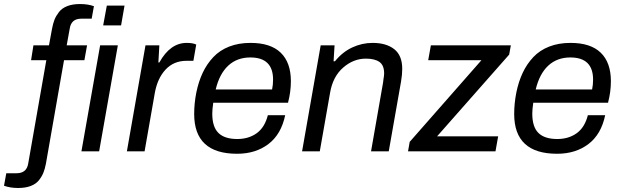

<svg xmlns="http://www.w3.org/2000/svg" viewBox="-101 -751 3085 953"><path d="M-11.2 182.1Q-50.3 182.1 -81.1 170.9L-69.8 108.9H-19Q31.7 108.9 39.1 60.1L128.9 -452.1H53.2L64.9 -525.9H142.1L157.2 -607.9Q162.1 -634.3 169.4 -653.1Q176.8 -671.9 191.7 -691.2Q206.5 -710.4 232.9 -720.7Q259.3 -731 295.9 -731Q335.9 -731 365.2 -720.2L354 -658.2H301.8Q252.4 -658.2 245.1 -608.9L230 -525.9H331.1L317.9 -452.1H216.8L127 61Q122.1 86.9 114.5 106Q106.9 125 92.3 143.6Q77.6 162.1 51.5 172.1Q25.4 182.1 -11.2 182.1ZM411.1 -625 429.2 -723.1H517.1L500 -625ZM303.2 0 396 -525.9H483.9L391.1 0Z M528.8 0 621.1 -525.9H689.9L685.1 -440.9H689.9Q743.7 -538.1 825.7 -538.1Q856.4 -538.1 873 -529.8L858.9 -449.2H824.7Q761.2 -449.2 720.5 -405.3Q679.7 -361.3 667 -287.1L616.7 0Z M1075.7 12.2Q862.8 12.2 862.8 -185.1Q862.8 -238.3 873.5 -292Q884.8 -346.7 905.3 -390.1Q925.8 -433.6 957.8 -467.5Q989.7 -501.5 1036.6 -519.8Q1083.5 -538.1 1142.6 -538.1Q1242.2 -538.1 1292.5 -489.3Q1342.8 -440.4 1342.8 -348.1Q1342.8 -294.9 1328.6 -241.2H957.5Q952.6 -208 952.6 -187Q952.6 -121.1 983.2 -91.1Q1013.7 -61 1076.7 -61Q1132.8 -61 1172.9 -89.6Q1212.9 -118.2 1228.5 -179.2H1314.5Q1294.9 -84.5 1231.4 -36.1Q1168 12.2 1075.7 12.2ZM969.7 -307.1H1249.5Q1254.4 -329.6 1254.4 -356Q1254.4 -465.8 1141.6 -465.8Q1075.7 -465.8 1032 -425.3Q988.3 -384.8 969.7 -307.1Z M1398.4 0 1490.7 -525.9H1559.6L1554.7 -446.8H1561.5Q1598.6 -492.7 1647.2 -515.4Q1695.8 -538.1 1748.5 -538.1Q1816.4 -538.1 1856 -506.8Q1895.5 -475.6 1895.5 -409.2Q1895.5 -380.9 1889.6 -346.2L1828.6 0H1740.7L1800.3 -340.8Q1800.8 -346.7 1802.2 -356.4Q1803.7 -366.2 1804.7 -373.3Q1805.7 -380.4 1805.7 -386.2Q1805.7 -427.2 1782.2 -443.6Q1758.8 -460 1715.3 -460Q1653.3 -460 1602.3 -415.5Q1551.3 -371.1 1537.6 -292L1486.3 0Z M1924.3 0 1932.6 -46.9 2288.6 -452.1H2024.4L2037.6 -525.9H2434.6L2426.3 -480L2068.4 -74.2H2371.6L2358.4 0Z M2664.1 12.2Q2451.2 12.2 2451.2 -185.1Q2451.2 -238.3 2461.9 -292Q2473.1 -346.7 2493.7 -390.1Q2514.2 -433.6 2546.1 -467.5Q2578.1 -501.5 2625 -519.8Q2671.9 -538.1 2731 -538.1Q2830.6 -538.1 2880.9 -489.3Q2931.2 -440.4 2931.2 -348.1Q2931.2 -294.9 2917 -241.2H2545.9Q2541 -208 2541 -187Q2541 -121.1 2571.5 -91.1Q2602.1 -61 2665 -61Q2721.2 -61 2761.2 -89.6Q2801.3 -118.2 2816.9 -179.2H2902.8Q2883.3 -84.5 2819.8 -36.1Q2756.3 12.2 2664.1 12.2ZM2558.1 -307.1H2837.9Q2842.8 -329.6 2842.8 -356Q2842.8 -465.8 2730 -465.8Q2664.1 -465.8 2620.4 -425.3Q2576.7 -384.8 2558.1 -307.1Z"/></svg>

Font: Archivo
Style: Italic
Weight: 400
Italic angle: -10°
Designer: Hector Gatti
Foundry: Omnibus-Type
Version: Version 2.001